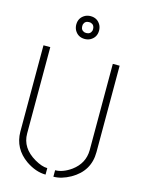

<svg xmlns="http://www.w3.org/2000/svg" viewBox="-134 -983 782 1063"><g transform="rotate(15 257.5 -451.0)"><path d="M184.6 -841.8Q184.6 -881.8 219.7 -900.4Q234.4 -907.2 250 -907.2Q290 -907.2 308.6 -872.1Q315.4 -857.4 315.4 -841.8Q315.4 -801.8 280.3 -783.2Q265.6 -776.4 250 -776.4Q210 -776.4 191.4 -811.5Q184.6 -826.2 184.6 -841.8ZM218.8 -841.8Q218.8 -818.4 240.2 -811.5Q246.1 -810.5 250 -810.5Q273.4 -810.5 280.3 -832Q281.2 -837.9 281.2 -841.8Q281.2 -865.2 259.8 -872.1Q253.9 -873 250 -873Q226.6 -873 219.7 -851.6Q218.8 -845.7 218.8 -841.8ZM39.1 -188.5V-683.6H78.1V-188.5Q78.1 -105.5 162.1 -56.6Q204.1 -32.2 235.4 -32.2V4.9Q179.7 4.9 122.1 -34.2Q40 -91.8 39.1 -188.5ZM280.3 4.9V-32.2Q324.2 -32.2 372.1 -66.4Q435.5 -113.3 436.5 -188.5V-683.6H475.6V-188.5Q475.6 -79.1 377 -23.4Q326.2 4.9 280.3 4.9Z"/></g></svg>

Font: Post No Bills Colombo
Style: Light
Weight: 400
Designer: Kosala Senevirathne, Siva Puranthara, Lasantha Premarathna, Tharique Azeez
Foundry: Mooniak
Version: Version 1.220 ; ttfautohint (v1.5)